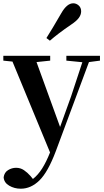

<svg xmlns="http://www.w3.org/2000/svg" viewBox="-27 -875 629 1166"><path d="M254.9 -644Q274.4 -675.3 295.2 -709.7Q315.9 -744.1 345.2 -794.9Q379.4 -855 418 -855Q436 -855 450.9 -841.8Q465.8 -828.6 465.8 -806.2Q465.8 -785.6 451.7 -766.4Q437.5 -747.1 405.8 -726.1Q360.8 -695.3 331.1 -672.6Q301.3 -649.9 275.9 -627.9ZM376 -506.8V-536.1H580.1V-506.8L513.2 -498L312 43Q264.2 169.9 212.6 220.5Q161.1 271 99.1 271Q60.1 271 28.6 252.4Q-2.9 233.9 -4.9 201.2Q-0.5 171.9 22.2 158Q44.9 144 70.8 144Q97.2 144 118.2 158.2Q139.2 172.4 158.2 193.8L172.9 211.9Q203.6 188 228.8 148.4Q253.9 108.9 276.9 50.8L48.8 -501L-6.8 -506.8V-536.1H277.8V-506.8L194.8 -498L337.9 -104L404.8 -290L473.1 -497.1Z"/></svg>

Font: Source Han Serif TW
Style: Bold
Weight: 700
Designer: Ryoko NISHIZUKA Ë•øÂ°öÊ∂ºÂ≠ê (kana & ideographs); Frank Grie√ühammer (Latin, Greek & Cyrillic); Wenlong ZHANG Âº†ÊñáÈæô 
Foundry: Adobe
Version: Version 2.003;hotconv 1.1.1;makeotfexe 2.6.0